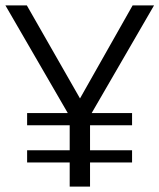

<svg xmlns="http://www.w3.org/2000/svg" viewBox="-20 -688 588 708"><path d="M237 0V-89H80V-134H237V-226H80V-271H230L0 -668H79L275 -325L469 -668H548L318 -271H467V-226H312V-134H467V-89H312V0Z"/></svg>

Font: Atkinson Hyperlegible Next Light
Style: Regular
Weight: 300
Designer: Elliott Scott, Megan Eiswerth, Linus Boman, Theodore Petrosky, Letters from Sweden
Foundry: Applied Design Works, Letters from Sweden
Version: Version 2.001